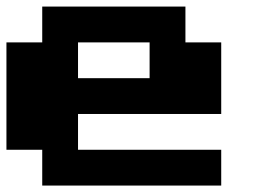

<svg xmlns="http://www.w3.org/2000/svg" viewBox="-20 -576 818 596"><path d="M555.6 -555.6V-444.4H666.7V-222.2H222.2V-111.1H666.7V0H111.1V-111.1H0V-444.4H111.1V-555.6ZM444.4 -444.4H222.2V-333.3H444.4Z"/></svg>

Font: Pixeloid Sans
Style: Bold
Weight: 700
Monospace: yes
Designer: GGBot
Version: 0.3